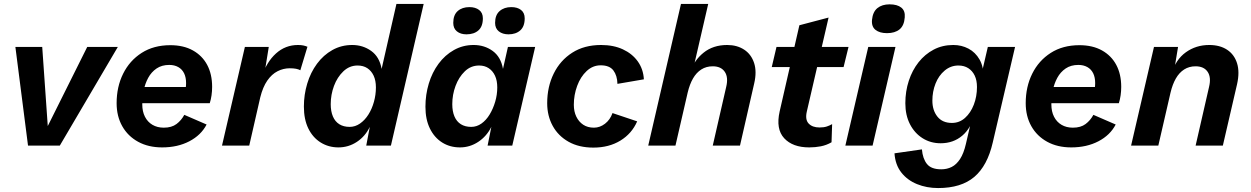

<svg xmlns="http://www.w3.org/2000/svg" viewBox="-20 -738 6338 973"><path d="M422 -500H577L283 0H122L58 -500H194L226 -43L197 -49Z M802 9Q732 9 680 -19.5Q628 -48 599.5 -98.5Q571 -149 571 -215Q571 -298 604 -364.5Q637 -431 698 -470Q759 -509 843 -509Q910 -509 957.5 -482.5Q1005 -456 1030 -409Q1055 -362 1055 -298Q1055 -276 1052 -255Q1049 -234 1043 -215H656L657 -297H959L917 -272Q920 -284 921.5 -294.5Q923 -305 923 -317Q923 -346 913 -366.5Q903 -387 883.5 -398Q864 -409 838 -409Q800 -409 773.5 -391Q747 -373 731 -343.5Q715 -314 708 -278.5Q701 -243 701 -209Q701 -173 714.5 -146.5Q728 -120 752.5 -105.5Q777 -91 810 -91Q850 -91 874.5 -109.5Q899 -128 914 -156L1027 -107Q999 -53 939.5 -22Q880 9 802 9Z M1105 0 1221 -500H1342L1316 -339L1308 -352Q1331 -424 1378.5 -467Q1426 -510 1490 -510Q1506 -510 1517.5 -507.5Q1529 -505 1538 -501L1502 -382Q1493 -387 1480 -389.5Q1467 -392 1448 -392Q1416 -392 1386.5 -377Q1357 -362 1334.5 -329.5Q1312 -297 1299 -245L1243 0Z M1695 9Q1645 9 1605 -16Q1565 -41 1542.5 -87Q1520 -133 1520 -198Q1520 -258 1537 -314.5Q1554 -371 1586.5 -415Q1619 -459 1664.5 -484.5Q1710 -510 1765 -510Q1819 -510 1861 -480Q1903 -450 1914 -389L1989 -718H2127L1961 0H1836L1854 -95Q1831 -47 1788.5 -19Q1746 9 1695 9ZM1752 -95Q1780 -95 1804.5 -112Q1829 -129 1847 -157.5Q1865 -186 1875 -222Q1885 -258 1885 -295Q1885 -330 1873.5 -354.5Q1862 -379 1841.5 -392.5Q1821 -406 1792 -406Q1751 -406 1720 -376.5Q1689 -347 1672.5 -302.5Q1656 -258 1656 -210Q1656 -174 1667 -148Q1678 -122 1699.5 -108.5Q1721 -95 1752 -95Z M2311 9Q2260 9 2220.5 -16Q2181 -41 2158.5 -87Q2136 -133 2136 -197Q2136 -258 2153 -314.5Q2170 -371 2202.5 -415Q2235 -459 2280.5 -484.5Q2326 -510 2380 -510Q2435 -510 2476.5 -480Q2518 -450 2529 -389L2554 -500H2692L2576 0H2451L2470 -95Q2446 -47 2403.5 -19Q2361 9 2311 9ZM2368 -95Q2396 -95 2420 -112Q2444 -129 2461.5 -158Q2479 -187 2489.5 -222.5Q2500 -258 2500 -295Q2500 -330 2488.5 -354.5Q2477 -379 2456.5 -392.5Q2436 -406 2408 -406Q2366 -406 2335.5 -376.5Q2305 -347 2288.5 -302.5Q2272 -258 2272 -210Q2272 -174 2283 -148Q2294 -122 2315.5 -108.5Q2337 -95 2368 -95ZM2557 -564Q2527 -564 2508 -579Q2489 -594 2489 -622Q2489 -662 2512 -682Q2535 -702 2571 -702Q2602 -702 2620.5 -687.5Q2639 -673 2639 -645Q2639 -604 2616.5 -584Q2594 -564 2557 -564ZM2344 -564Q2314 -564 2295.5 -579Q2277 -594 2277 -622Q2277 -662 2299.5 -682Q2322 -702 2359 -702Q2389 -702 2408 -687.5Q2427 -673 2427 -645Q2427 -604 2404.5 -584Q2382 -564 2344 -564Z M2987 10Q2914 10 2861.5 -19.5Q2809 -49 2781 -100Q2753 -151 2753 -215Q2753 -298 2786 -365Q2819 -432 2880 -471Q2941 -510 3026 -510Q3089 -510 3136.5 -488Q3184 -466 3212 -427Q3240 -388 3243 -336L3109 -313Q3108 -355 3088.5 -381Q3069 -407 3024 -407Q2984 -407 2953 -378Q2922 -349 2905 -303Q2888 -257 2888 -207Q2888 -173 2900.5 -147Q2913 -121 2935.5 -106Q2958 -91 2990 -91Q3020 -91 3046 -111Q3072 -131 3084 -165L3209 -123Q3182 -61 3124 -25.5Q3066 10 2987 10Z M3265 0 3431 -718H3569L3493 -389L3477 -371Q3497 -432 3545.5 -471Q3594 -510 3665 -510Q3715 -510 3751 -486.5Q3787 -463 3801.5 -419Q3816 -375 3802 -315L3730 0H3592L3660 -297Q3672 -346 3653 -374Q3634 -402 3592 -402Q3559 -402 3534 -386Q3509 -370 3492 -340.5Q3475 -311 3465 -269L3403 0Z M4081 9Q3997 9 3954 -37.5Q3911 -84 3931 -173L4031 -610L4179 -649L4069 -174Q4059 -132 4078 -112Q4097 -92 4133 -92Q4155 -92 4170 -97Q4185 -102 4197 -109L4194 -17Q4168 -2 4139.5 3.5Q4111 9 4081 9ZM3891 -398 3915 -500H4280L4255 -398Z M4518 -500 4402 0H4264L4380 -500ZM4475 -570Q4438 -570 4417 -586.5Q4396 -603 4399 -637Q4403 -678 4426.5 -697Q4450 -716 4488 -716Q4527 -716 4547.5 -699.5Q4568 -683 4565 -650Q4562 -608 4538.5 -589Q4515 -570 4475 -570Z M4734 215Q4676 215 4627 195Q4578 175 4547.5 136Q4517 97 4513 39L4652 19Q4656 66 4677.5 93Q4699 120 4750 120Q4779 120 4803 108Q4827 96 4845.5 67.5Q4864 39 4875 -9L4909 -156L4918 -159Q4902 -89 4856.5 -50.5Q4811 -12 4747 -12Q4696 -12 4655.5 -37.5Q4615 -63 4591.5 -108.5Q4568 -154 4568 -215Q4568 -275 4585.5 -328.5Q4603 -382 4635 -422.5Q4667 -463 4711.5 -486.5Q4756 -510 4811 -510Q4853 -510 4888 -491.5Q4923 -473 4944 -436.5Q4965 -400 4964 -346L4946 -328L4986 -500H5124L5011 -16Q4984 102 4917.5 158.5Q4851 215 4734 215ZM4804 -115Q4842 -115 4870.5 -140.5Q4899 -166 4915 -207.5Q4931 -249 4931 -297Q4931 -331 4919.5 -355Q4908 -379 4887 -392.5Q4866 -406 4837 -406Q4798 -406 4767.5 -380.5Q4737 -355 4721 -314.5Q4705 -274 4705 -228Q4705 -179 4730.5 -147Q4756 -115 4804 -115Z M5409 9Q5339 9 5287 -19.5Q5235 -48 5206.5 -98.5Q5178 -149 5178 -215Q5178 -298 5211 -364.5Q5244 -431 5305 -470Q5366 -509 5450 -509Q5517 -509 5564.5 -482.5Q5612 -456 5637 -409Q5662 -362 5662 -298Q5662 -276 5659 -255Q5656 -234 5650 -215H5263L5264 -297H5566L5524 -272Q5527 -284 5528.5 -294.5Q5530 -305 5530 -317Q5530 -346 5520 -366.5Q5510 -387 5490.5 -398Q5471 -409 5445 -409Q5407 -409 5380.5 -391Q5354 -373 5338 -343.5Q5322 -314 5315 -278.5Q5308 -243 5308 -209Q5308 -173 5321.5 -146.5Q5335 -120 5359.5 -105.5Q5384 -91 5417 -91Q5457 -91 5481.5 -109.5Q5506 -128 5521 -156L5634 -107Q5606 -53 5546.5 -22Q5487 9 5409 9Z M5712 0 5828 -500H5950L5926 -355L5918 -366Q5938 -436 5989.5 -473Q6041 -510 6108 -510Q6162 -510 6198.5 -486Q6235 -462 6249 -417.5Q6263 -373 6249 -311L6177 0H6039L6107 -297Q6119 -346 6100 -374Q6081 -402 6039 -402Q6006 -402 5981 -386Q5956 -370 5939 -340.5Q5922 -311 5912 -269L5850 0Z"/></svg>

Font: Kantumruy Pro SemiBold
Style: Italic
Weight: 600
Italic angle: -13°
Version: Version 1.002